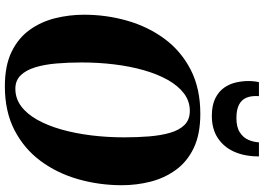

<svg xmlns="http://www.w3.org/2000/svg" viewBox="-161 -861 1032 750"><g transform="rotate(90 355.0 -486.0)"><path d="M317 11Q236.5 11 182.5 -15.2Q128.5 -41.5 96.8 -85.8Q65 -130 51.2 -185.2Q37.5 -240.5 37.5 -298Q37.5 -385.5 60.8 -466.8Q84 -548 131.5 -612.5Q179 -677 252.2 -714.8Q325.5 -752.5 424.5 -752.5Q505 -752.5 558.8 -726.5Q612.5 -700.5 644.2 -656.2Q676 -612 689.8 -557.5Q703.5 -503 703.5 -446Q703.5 -358 680.2 -276Q657 -194 609.2 -129.2Q561.5 -64.5 488.8 -26.8Q416 11 317 11ZM326.5 -30Q364.5 -30 394.8 -52.5Q425 -75 447.8 -115.5Q470.5 -156 485.8 -209.8Q501 -263.5 508.8 -326.2Q516.5 -389 516.5 -456Q516.5 -506.5 512.8 -552.5Q509 -598.5 498.8 -634.2Q488.5 -670 468 -690.8Q447.5 -711.5 413 -711.5Q375.5 -711.5 345.2 -688.8Q315 -666 292.2 -625.5Q269.5 -585 254.2 -531.5Q239 -478 231.5 -416.2Q224 -354.5 224 -289Q224 -237 228 -190.2Q232 -143.5 243 -107.5Q254 -71.5 274.2 -50.8Q294.5 -30 326.5 -30ZM432.5 -797.5Q391 -797.5 364 -811Q337 -824.5 322.2 -846Q307.5 -867.5 302 -892.2Q296.5 -917 296.5 -940.5Q296.5 -952.5 297.8 -963Q299 -973.5 301 -981.5H355.5Q353.5 -952.5 361.5 -933Q369.5 -913.5 389.2 -903.5Q409 -893.5 441 -893.5Q476.5 -893.5 497 -906.8Q517.5 -920 526.2 -940.2Q535 -960.5 536 -981.5H591Q591 -926 572.8 -885Q554.5 -844 519.2 -820.8Q484 -797.5 432.5 -797.5Z"/></g></svg>

Font: Merriweather 96pt Black
Style: Italic
Weight: 900
Italic angle: -7.8°
Version: Version 2.101